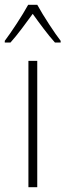

<svg xmlns="http://www.w3.org/2000/svg" viewBox="-43 -784 274 804"><path d="M113 -764H75C51 -720 5 -650 -23 -613V-606H1C30 -638 67 -689 94 -726C122 -687 157 -639 187 -606H211V-613C188 -642 138 -718 113 -764ZM113 0V-529H76V0Z"/></svg>

Font: Noto Sans Sinhala UI Condensed ExtraLight
Style: Regular
Weight: 200
Width: 3
Designer: Jelle Bosma - Monotype Design Team
Foundry: Monotype Imaging Inc.
Version: Version 2.006